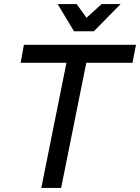

<svg xmlns="http://www.w3.org/2000/svg" viewBox="-20 -919 685 939"><path d="M645 -700 628 -612H402L279 0H182L305 -612H81L97 -700ZM477 -899H570L439 -766H342L262 -899H355L403 -832Z"/></svg>

Font: Gontserrat
Style: Italic
Weight: 400
Italic angle: -11.3°
Designer: Julieta Ulanovsky
Foundry: Julieta Ulanovsky
Version: Version 6.001